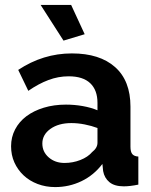

<svg xmlns="http://www.w3.org/2000/svg" viewBox="-20 -750 614 780"><path d="M204 10Q166 10 133 -2.5Q100 -15 76 -37.5Q52 -60 38.5 -90Q25 -120 25 -156Q25 -193 41.5 -224.5Q58 -256 87.5 -278Q117 -300 158 -312.5Q199 -325 248 -325Q283 -325 316.5 -319Q350 -313 376 -302V-332Q376 -384 346.5 -412Q317 -440 259 -440Q217 -440 177 -425Q137 -410 95 -381L54 -466Q155 -533 272 -533Q385 -533 447.5 -477.5Q510 -422 510 -317V-154Q510 -133 517.5 -124Q525 -115 542 -114V0Q508 7 483 7Q445 7 424.5 -10Q404 -27 399 -55L396 -84Q361 -38 311 -14Q261 10 204 10ZM242 -88Q276 -88 306.5 -100Q337 -112 354 -132Q376 -149 376 -170V-230Q352 -239 324 -244.5Q296 -250 270 -250Q218 -250 185 -226.5Q152 -203 152 -167Q152 -133 178 -110.5Q204 -88 242 -88ZM145 -730H269L324 -611L238 -585Z"/></svg>

Font: IngvarSans
Style: Bold
Weight: 700
Version: Version 3.000